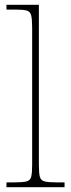

<svg xmlns="http://www.w3.org/2000/svg" viewBox="-20 -780 296 800"><path d="M7 0V-20H37Q74 -20 90 -24Q106 -28 110 -43.5Q114 -59 114 -94V-662Q114 -699 110 -715.5Q106 -732 91.5 -736Q77 -740 47 -740H7V-760H142V-94Q142 -59 146 -43.5Q150 -28 166.5 -24Q183 -20 219 -20H249V0Z"/></svg>

Font: Noto Serif Armenian Thin
Style: Regular
Weight: 250
Version: Version 2.007